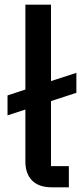

<svg xmlns="http://www.w3.org/2000/svg" viewBox="-20 -797 346 817"><path d="M200 0Q145 0 116.5 -29Q88 -58 88 -110V-331L12 -306V-391L88 -416V-777H197V-452L305 -487V-402L197 -367V-90H273V0Z"/></svg>

Font: IBM Plex Sans JP Medm
Style: Regular
Weight: 500
Designer: Mike Abbink; Paul van der Laan; Pieter van Rosmalen; Wujin Sim; Yejin Wi; Jinhee Kim; Boomi Park; Yona Kim; Kichan Ma
Foundry: Sandoll Inc.
Version: Version 1.002